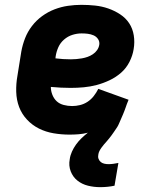

<svg xmlns="http://www.w3.org/2000/svg" viewBox="-20 -548 640 793"><path d="M394 225Q368 225 343.5 219Q319 213 300 198Q281 183 272 159.5Q263 136 268 110Q270 94 277 78.5Q284 63 294 49Q304 35 316.5 23Q329 11 343 0Q324 5 305 6.5Q286 8 267 8Q234 8 201.5 2.5Q169 -3 141 -17Q113 -31 91.5 -54Q70 -77 59 -106Q48 -135 47 -168.5Q46 -202 52 -235L68 -335Q73 -363 83.5 -390Q94 -417 112 -440.5Q130 -464 154 -481.5Q178 -499 205.5 -509.5Q233 -520 261 -524Q289 -528 316 -528Q345 -528 373 -525Q401 -522 427 -513Q453 -504 476 -489Q499 -474 513.5 -452Q528 -430 532.5 -402Q537 -374 532 -345Q528 -319 515 -293Q502 -267 480.5 -248Q459 -229 432.5 -216.5Q406 -204 379.5 -197Q353 -190 326 -187.5Q299 -185 272 -185Q252 -185 231.5 -186Q211 -187 190 -189Q190 -172 196.5 -156Q203 -140 214.5 -129.5Q226 -119 243 -114.5Q260 -110 278 -110Q294 -110 310.5 -114Q327 -118 341.5 -127.5Q356 -137 367 -151Q378 -165 386 -181L511 -136Q505 -121 503.5 -117Q502 -113 499.5 -105.5Q497 -98 494 -90.5Q491 -83 488 -75.5Q485 -68 481.5 -60.5Q478 -53 475 -45.5Q472 -38 468.5 -31Q465 -24 460 -17Q455 -10 450.5 -3Q446 4 441 10.5Q436 17 431 23.5Q426 30 420.5 36Q415 42 409.5 48.5Q404 55 399 62Q394 69 390.5 76Q387 83 386 91Q384 100 387 108Q390 116 396 121Q402 126 410.5 128Q419 130 428 130Q438 130 448.5 128.5Q459 127 469 125L453 219Q439 222 424 223.5Q409 225 394 225ZM273 -303Q284 -303 295.5 -304Q307 -305 318.5 -307Q330 -309 341.5 -313Q353 -317 363.5 -324Q374 -331 381 -341Q388 -351 390 -363Q392 -376 385 -386.5Q378 -397 366.5 -402Q355 -407 342.5 -408.5Q330 -410 317 -410Q298 -410 279 -404Q260 -398 244.5 -384.5Q229 -371 221 -353Q213 -335 210 -316L209 -307Q224 -305 240.5 -304Q257 -303 273 -303Z"/></svg>

Font: Iosevka Heavy Extended
Style: Italic
Weight: 900
Width: 7
Italic angle: -9°
Monospace: yes
Designer: Belleve Invis
Foundry: Belleve Invis
Version: Version 32.5.0; ttfautohint (v1.8.4)